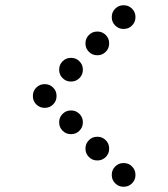

<svg xmlns="http://www.w3.org/2000/svg" viewBox="-20 -715 640 730"><path d="M449 -695Q431 -695 418 -682Q405 -669 405 -651V-649Q405 -631 418 -618Q431 -605 449 -605H451Q469 -605 482 -618Q495 -631 495 -649V-651Q495 -669 482 -682Q469 -695 451 -695ZM349 -595Q331 -595 318 -582Q305 -569 305 -551V-549Q305 -531 318 -518Q331 -505 349 -505H351Q369 -505 382 -518Q395 -531 395 -549V-551Q395 -569 382 -582Q369 -595 351 -595ZM249 -495Q231 -495 218 -482Q205 -469 205 -451V-449Q205 -431 218 -418Q231 -405 249 -405H251Q269 -405 282 -418Q295 -431 295 -449V-451Q295 -469 282 -482Q269 -495 251 -495ZM149 -395Q131 -395 118 -382Q105 -369 105 -351V-349Q105 -331 118 -318Q131 -305 149 -305H151Q169 -305 182 -318Q195 -331 195 -349V-351Q195 -369 182 -382Q169 -395 151 -395ZM249 -295Q231 -295 218 -282Q205 -269 205 -251V-249Q205 -231 218 -218Q231 -205 249 -205H251Q269 -205 282 -218Q295 -231 295 -249V-251Q295 -269 282 -282Q269 -295 251 -295ZM349 -195Q331 -195 318 -182Q305 -169 305 -151V-149Q305 -131 318 -118Q331 -105 349 -105H351Q369 -105 382 -118Q395 -131 395 -149V-151Q395 -169 382 -182Q369 -195 351 -195ZM449 -95Q431 -95 418 -82Q405 -69 405 -51V-49Q405 -31 418 -18Q431 -5 449 -5H451Q469 -5 482 -18Q495 -31 495 -49V-51Q495 -69 482 -82Q469 -95 451 -95Z"/></svg>

Font: Doto Black Rounded Black
Style: Regular
Weight: 900
Monospace: yes
Version: Version 1.000